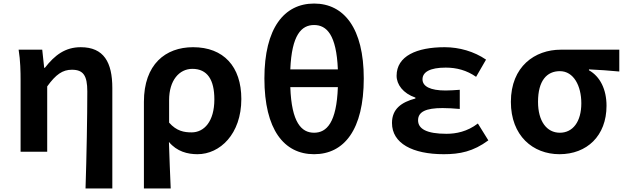

<svg xmlns="http://www.w3.org/2000/svg" viewBox="-20 -855 3540 1082"><path d="M472 -340C472 -198 468 25 462 207H613V-359C613 -504 565 -589 435 -589C348 -589 289 -545 233 -473H229L218 -575H85C95 -513 96 -450 96 -403V0H246V-368C295 -436 333 -462 385 -462C449 -462 472 -430 472 -340Z M791 -281V207H942C938 117 935 38 932 -55C977 -1 1037 14 1093 14C1219 14 1340 -99 1340 -297C1340 -480 1240 -589 1068 -589C912 -589 791 -492 791 -281ZM1188 -295C1188 -170 1130 -109 1060 -109C1018 -109 975 -116 933 -164V-291C933 -402 990 -467 1064 -467C1149 -467 1188 -405 1188 -295Z M1750 -835C1581 -835 1470 -696 1470 -413C1470 -124 1581 14 1750 14C1919 14 2030 -124 2030 -413C2030 -695 1919 -835 1750 -835ZM1750 -714C1821 -714 1876 -659 1884 -464H1616C1624 -659 1679 -714 1750 -714ZM1750 -107C1679 -107 1623 -164 1616 -364H1884C1877 -164 1821 -107 1750 -107Z M2189 -162C2189 -47 2305 14 2481 14C2571 14 2647 -1 2732 -64L2673 -159C2613 -113 2550 -101 2496 -101C2384 -101 2336 -129 2336 -177C2336 -225 2380 -246 2474 -246C2504 -246 2537 -244 2571 -241V-349C2543 -347 2516 -345 2491 -345C2405 -345 2361 -368 2361 -408C2361 -449 2403 -474 2492 -474C2553 -474 2610 -459 2663 -422L2719 -519C2652 -565 2568 -589 2486 -589C2328 -589 2215 -539 2215 -428C2215 -379 2251 -329 2321 -305V-300C2242 -279 2189 -241 2189 -162Z M2859 -281C2859 -90 2983 14 3133 14C3287 14 3398 -89 3398 -259C3398 -351 3362 -424 3299 -459V-464C3361 -461 3406 -458 3470 -452V-575H3140C2995 -575 2859 -481 2859 -281ZM3256 -273C3256 -169 3208 -107 3135 -107C3061 -107 3012 -172 3012 -281C3012 -401 3062 -454 3135 -454C3213 -454 3256 -371 3256 -273Z"/></svg>

Font: Kawkab Mono
Style: Bold
Weight: 700
Monospace: yes
Designer: Abdullah Arif
Foundry: Abdullah Arif
Version: Version 1.000;PS 000.500;hotconv 1.0.88;makeotf.lib2.5.64775